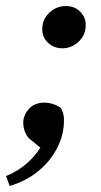

<svg xmlns="http://www.w3.org/2000/svg" viewBox="-23 -468 333 636"><path d="M184 -308Q155 -308 136 -326.5Q117 -345 117 -371Q117 -404 140.5 -426Q164 -448 195 -448Q224 -448 242.5 -429.5Q261 -411 261 -385Q261 -352 237.5 -330Q214 -308 184 -308ZM9 148 -3 115Q78 83 123 1L126 34L84 -1Q68 -11 61 -28Q54 -45 54 -61Q54 -86 72.5 -107Q91 -128 124 -128Q153 -128 179 -110Q184 -100 186.5 -91Q189 -82 189 -70Q189 -21 166 23Q143 67 103 99.5Q63 132 9 148Z"/></svg>

Font: Lisu Bosa ExtraBold
Style: Italic
Weight: 800
Italic angle: -19°
Designer: David Morse, Annie Olsen, Victor Gaultney, Frank Grießhammer (Latin)
Foundry: SIL International
Version: Version 2.000